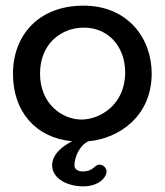

<svg xmlns="http://www.w3.org/2000/svg" viewBox="-20 -492 584 681"><path d="M518 -231C518 -358 432 -472 276 -472C119 -472 26 -369 26 -230C26 -98 105 -3 236 9C214 20 165 49 165 94C165 144 223 169 275 169C332 169 358 136 358 116C358 104 346 92 333 92C313 92 314 116 273 116C258 116 244 109 244 95C244 66 262 23 294 9C404 -1 518 -81 518 -231ZM278 -394C364 -394 424 -327 424 -235C424 -120 334 -68 269 -68C203 -68 122 -121 122 -231C122 -336 196 -394 278 -394Z"/></svg>

Font: Life Savers
Style: ExtraBold
Weight: 800
Designer: Pablo Impallari, Rodrigo Fuenzalida, Brenda Gallo
Foundry: Pablo Impallari, Rodrigo Fuenzalida, Brenda Gallo
Version: Version 3.000